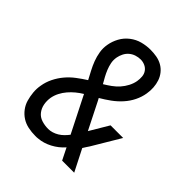

<svg xmlns="http://www.w3.org/2000/svg" viewBox="-206 -873 1012 1012"><g transform="rotate(45 300.0 -367.5)"><path d="M223 8Q195 8 169 2.5Q143 -3 122 -16.5Q101 -30 85.5 -50.5Q70 -71 63 -95.5Q56 -120 53.5 -146.5Q51 -173 56 -200Q61 -231 75.5 -260.5Q90 -290 111 -315Q132 -340 158.5 -360Q185 -380 212 -397Q200 -420 187.5 -443.5Q175 -467 165.5 -492Q156 -517 151.5 -544.5Q147 -572 152 -600Q157 -630 172.5 -658.5Q188 -687 214 -707Q240 -727 270.5 -735Q301 -743 331 -743Q355 -743 377.5 -739Q400 -735 419.5 -724Q439 -713 453 -695.5Q467 -678 474 -657Q481 -636 482.5 -613Q484 -590 480 -566Q475 -535 460.5 -505.5Q446 -476 423.5 -451Q401 -426 374 -406.5Q347 -387 318 -370Q320 -367 321.5 -363.5Q323 -360 325 -357L401 -206L464 -312H558L465 -156Q459 -148 454 -139.5Q449 -131 443 -122L505 0H415L382 -66Q355 -35 318 -15.5Q281 4 243 7Q237 8 232 8Q227 8 223 8ZM282 -437Q302 -449 321.5 -463Q341 -477 356.5 -494.5Q372 -512 383 -533Q394 -554 398 -576Q401 -594 399.5 -611.5Q398 -629 388.5 -642.5Q379 -656 363.5 -663Q348 -670 331 -670Q314 -670 297 -664.5Q280 -659 266.5 -647.5Q253 -636 245 -620Q237 -604 234 -588Q230 -566 234 -546Q238 -526 245.5 -507.5Q253 -489 262.5 -471.5Q272 -454 282 -437ZM245 -66Q259 -66 274 -70.5Q289 -75 303 -83.5Q317 -92 328.5 -103.5Q340 -115 350 -128L251 -324Q251 -325 250 -326.5Q249 -328 248 -330Q228 -318 210.5 -303.5Q193 -289 178 -271.5Q163 -254 152.5 -233.5Q142 -213 138 -191Q134 -166 138.5 -142Q143 -118 157.5 -99.5Q172 -81 195.5 -73.5Q219 -66 245 -66Z"/></g></svg>

Font: Iosevka Custom Oblique
Style: Regular
Weight: 400
Italic angle: -9°
Designer: Belleve Invis
Foundry: Belleve Invis
Version: Version 27.0.1